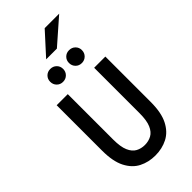

<svg xmlns="http://www.w3.org/2000/svg" viewBox="-340 -1205 1297 1297"><g transform="rotate(-45 308.0 -557.0)"><path d="M308 12Q243.5 12 191 -14.8Q138.5 -41.5 107.2 -102.5Q76 -163.5 76 -266.5V-700H182V-266.5Q182 -196.5 198.8 -158Q215.5 -119.5 244 -104Q272.5 -88.5 308 -88.5Q343 -88.5 371.8 -104Q400.5 -119.5 417.2 -158Q434 -196.5 434 -266.5V-700H541V-266.5Q541 -164.5 510 -103.5Q479 -42.5 426 -15.2Q373 12 308 12ZM218.5 -781Q192 -781 174.5 -798.8Q157 -816.5 157 -843Q157 -869 174.5 -886.5Q192 -904 218.5 -904Q245 -904 262.8 -886.5Q280.5 -869 280.5 -843Q280.5 -816.5 262.8 -798.8Q245 -781 218.5 -781ZM398 -781Q371.5 -781 354 -798.8Q336.5 -816.5 336.5 -843Q336.5 -869 354 -886.5Q371.5 -904 398 -904Q424.5 -904 442.2 -886.5Q460 -869 460 -843Q460 -816.5 442.2 -798.8Q424.5 -781 398 -781ZM245 -969.5 387 -1125.5H525.5L347.5 -969.5Z"/></g></svg>

Font: Overpass Mono SemiBold
Style: Regular
Weight: 600
Monospace: yes
Designer: Delve Withrington, Dave Bailey
Foundry: Delve Fonts LLC
Version: Version 4.000